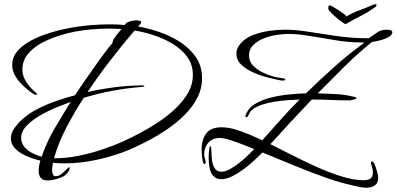

<svg xmlns="http://www.w3.org/2000/svg" viewBox="-20 -730 1857 899"><path d="M204 115Q161 115 161 70Q161 48 169 22Q151 18 127.5 10Q104 2 82 -10.5Q60 -23 45.5 -41Q31 -59 31 -82Q31 -108 48 -131Q65 -154 83 -170Q113 -198 156 -220Q199 -242 245.5 -258Q292 -274 331 -284Q358 -325 386.5 -365.5Q415 -406 443 -446Q459 -467 474.5 -488.5Q490 -510 507 -529Q506 -537 514.5 -550Q523 -563 533.5 -575.5Q544 -588 549 -594Q534 -595 519.5 -595.5Q505 -596 490 -596Q450 -596 410 -592.5Q370 -589 331 -582Q299 -576 257 -563Q215 -550 175.5 -529Q136 -508 110.5 -477Q85 -446 85 -405Q85 -380 95.5 -359.5Q106 -339 119.5 -324Q133 -309 143.5 -300Q154 -291 154 -288Q154 -286 150 -286Q146 -286 142 -288Q138 -290 135 -291Q114 -305 91 -326Q68 -347 52.5 -372.5Q37 -398 37 -426Q37 -460 58 -486.5Q79 -513 113 -533Q147 -553 186 -567Q225 -581 261.5 -589.5Q298 -598 323 -602Q365 -609 408 -612.5Q451 -616 494 -616Q530 -616 564 -613Q570 -625 588.5 -630Q607 -635 618 -635Q623 -635 632 -633.5Q641 -632 641 -625Q641 -621 635 -615Q629 -609 626 -606Q673 -598 725 -580.5Q777 -563 823 -533.5Q869 -504 897.5 -462Q926 -420 926 -364Q926 -315 903.5 -271.5Q881 -228 843.5 -191Q806 -154 761 -123.5Q716 -93 670.5 -69.5Q625 -46 586 -29Q516 0 436.5 17.5Q357 35 281 35Q255 35 228 32Q227 41 225.5 49.5Q224 58 224 66Q224 74 227 84.5Q230 95 241 95Q255 95 268 84.5Q281 74 291 63.5Q301 53 305 53Q307 53 307 56Q307 57 306.5 57.5Q306 58 306 59Q304 70 294 81.5Q284 93 273 98Q260 104 240 109.5Q220 115 204 115ZM233 11H239Q291 11 348 -0.5Q405 -12 460 -30.5Q515 -49 561 -70Q594 -85 636.5 -107.5Q679 -130 722 -158.5Q765 -187 801.5 -221.5Q838 -256 860.5 -295.5Q883 -335 883 -379Q883 -428 856 -464.5Q829 -501 786.5 -526Q744 -551 697 -566Q650 -581 610 -587Q551 -518 495.5 -446Q440 -374 390 -299Q452 -313 517.5 -321.5Q583 -330 647 -330Q647 -330 651.5 -330Q656 -330 656 -328Q656 -325 651 -324Q646 -323 645 -323Q508 -313 372 -272Q332 -211 292.5 -136Q253 -61 233 11ZM175 4Q198 -64 235.5 -128Q273 -192 311 -253Q287 -244 248 -228.5Q209 -213 170.5 -191Q132 -169 105.5 -142Q79 -115 79 -84Q79 -60 94.5 -42Q110 -24 132.5 -12.5Q155 -1 175 4ZM1696 149Q1682 149 1667 146Q1589 131 1511.5 104Q1434 77 1358.5 45.5Q1283 14 1209 -16Q1194 -1 1171 20.5Q1148 42 1121 62Q1094 82 1067 95.5Q1040 109 1016 109Q991 109 978 93Q965 77 961 54Q957 31 957 11Q957 6 957.5 -8Q958 -22 960 -34Q962 -46 965 -46Q967 -46 968 -42Q969 -38 969 -34Q970 -28 970 -19Q970 -3 972.5 19Q975 41 985 57.5Q995 74 1017 74Q1035 74 1056.5 62Q1078 50 1100 33Q1122 16 1140 -2Q1158 -20 1170 -32Q1151 -40 1120 -52Q1089 -64 1058.5 -74Q1028 -84 1009 -84Q975 -84 955.5 -62Q936 -40 936 -7Q936 3 939.5 12Q943 21 943 31Q943 32 942 35Q941 38 939 38Q932 38 929 23.5Q926 9 925 -7.5Q924 -24 924 -29Q924 -76 945.5 -105Q967 -134 1017 -134Q1048 -134 1081.5 -124Q1115 -114 1148 -100Q1181 -86 1208 -73Q1252 -122 1294.5 -170Q1337 -218 1383 -264Q1361 -263 1330 -261Q1299 -259 1266.5 -254Q1234 -249 1205.5 -239.5Q1177 -230 1160 -215Q1154 -210 1150.5 -204.5Q1147 -199 1144 -192Q1143 -189 1140 -185Q1137 -181 1133 -181Q1129 -181 1129 -185Q1129 -187 1129.5 -189Q1130 -191 1131 -193Q1144 -226 1178 -245.5Q1212 -265 1255.5 -275Q1299 -285 1341 -288.5Q1383 -292 1413 -293Q1478 -357 1546 -417.5Q1614 -478 1687 -531H1678Q1610 -531 1542.5 -543Q1475 -555 1408 -565Q1369 -571 1329 -571Q1307 -571 1276 -566.5Q1245 -562 1215.5 -550.5Q1186 -539 1166 -519.5Q1146 -500 1146 -470Q1146 -443 1164.5 -423.5Q1183 -404 1208.5 -391.5Q1234 -379 1256 -373Q1269 -369 1282 -367Q1295 -365 1308 -363Q1310 -362 1313 -361Q1316 -360 1316 -357Q1316 -354 1311.5 -353.5Q1307 -353 1305 -353H1297Q1275 -357 1240 -365.5Q1205 -374 1170 -389Q1135 -404 1111 -426Q1087 -448 1087 -479Q1087 -493 1092.5 -505Q1098 -517 1107 -527Q1130 -553 1166 -566.5Q1202 -580 1241 -585.5Q1280 -591 1312 -591Q1338 -591 1363 -589Q1388 -587 1413 -583Q1484 -572 1555.5 -561.5Q1627 -551 1698 -551H1707Q1728 -565 1746 -578Q1764 -591 1791 -591Q1796 -591 1806.5 -589Q1817 -587 1817 -579Q1817 -569 1805.5 -560.5Q1794 -552 1777 -546.5Q1760 -541 1744.5 -537.5Q1729 -534 1721 -533Q1654 -479 1591.5 -417Q1529 -355 1468 -293Q1508 -292 1552.5 -289.5Q1597 -287 1636 -277Q1637 -277 1643 -275.5Q1649 -274 1649 -271Q1649 -267 1635.5 -263.5Q1622 -260 1618 -260Q1574 -260 1529 -262Q1484 -264 1440 -264Q1391 -213 1342.5 -160.5Q1294 -108 1246 -55Q1288 -34 1344 -5.5Q1400 23 1460.5 50.5Q1521 78 1579.5 96Q1638 114 1684 114Q1703 114 1714.5 106Q1726 98 1726 78Q1726 65 1721.5 51.5Q1717 38 1717 32Q1717 26 1722 26Q1729 26 1735.5 42.5Q1742 59 1746.5 77Q1751 95 1751 102Q1751 127 1735 138Q1719 149 1696 149ZM1598 -617Q1594 -618 1579 -628.5Q1564 -639 1547.5 -654Q1531 -669 1520 -682Q1517 -686 1517 -692Q1517 -701 1520 -703Q1523 -705 1525 -705Q1527 -705 1538.5 -698.5Q1550 -692 1564 -683Q1578 -674 1589.5 -665.5Q1601 -657 1603 -653Q1626 -668 1658.5 -680Q1691 -692 1728 -708Q1731 -710 1733.5 -710Q1736 -710 1737 -710Q1743 -710 1743 -706Q1743 -700 1733 -694Q1704 -673 1674 -658Q1644 -643 1602 -619Z"/></svg>

Font: Bonheur Royale
Style: Regular
Weight: 400
Designer: Robert E. Leuschke
Foundry: Robert E. Leuschke
Version: Version 1.010; ttfautohint (v1.8.3)